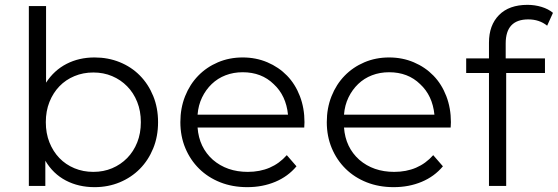

<svg xmlns="http://www.w3.org/2000/svg" viewBox="-20 -767 2301 792"><path d="M632 -263Q632 -204 612 -155Q592 -106 557 -70.5Q522 -35 474 -15Q426 5 370 5Q304 5 251.5 -22.5Q199 -50 167 -104V0H99V-742H170V-426Q203 -477 254.5 -503.5Q306 -530 370 -530Q426 -530 474 -510.5Q522 -491 557 -455.5Q592 -420 612 -371Q632 -322 632 -263ZM561 -263Q561 -309 546 -346.5Q531 -384 504.5 -411Q478 -438 442.5 -453Q407 -468 365 -468Q323 -468 287 -453Q251 -438 225 -411Q199 -384 184 -346.5Q169 -309 169 -263Q169 -217 184 -179.5Q199 -142 225 -115Q251 -88 287 -73Q323 -58 365 -58Q407 -58 442.5 -73Q478 -88 504.5 -115Q531 -142 546 -179.5Q561 -217 561 -263Z M1235 -241H795Q801 -159 858 -108Q916 -58 1002 -58Q1102 -58 1163 -127L1203 -81Q1168 -39 1115.5 -17Q1063 5 1000 5Q939 5 888.5 -15Q838 -35 801.5 -71Q765 -107 744.5 -156Q724 -205 724 -263Q724 -321 743.5 -370Q763 -419 797.5 -454.5Q832 -490 879 -510Q926 -530 981 -530Q1036 -530 1083 -510Q1130 -490 1164 -455Q1198 -420 1217 -370.5Q1236 -321 1236 -263ZM795 -294H1168Q1160 -373 1109 -420Q1059 -469 981 -469Q943 -469 910.5 -456.5Q878 -444 853.5 -420.5Q829 -397 813.5 -365Q798 -333 795 -294Z M1839 -241H1399Q1405 -159 1462 -108Q1520 -58 1606 -58Q1706 -58 1767 -127L1807 -81Q1772 -39 1719.5 -17Q1667 5 1604 5Q1543 5 1492.5 -15Q1442 -35 1405.5 -71Q1369 -107 1348.5 -156Q1328 -205 1328 -263Q1328 -321 1347.5 -370Q1367 -419 1401.5 -454.5Q1436 -490 1483 -510Q1530 -530 1585 -530Q1640 -530 1687 -510Q1734 -490 1768 -455Q1802 -420 1821 -370.5Q1840 -321 1840 -263ZM1399 -294H1772Q1764 -373 1713 -420Q1663 -469 1585 -469Q1547 -469 1514.5 -456.5Q1482 -444 1457.5 -420.5Q1433 -397 1417.5 -365Q1402 -333 1399 -294Z M2066 -588V-526H2228V-466H2068V0H1997V-466H1903V-526H1997V-591Q1997 -663 2038.5 -705Q2080 -747 2156 -747Q2186 -747 2214 -738.5Q2242 -730 2261 -714L2237 -661Q2205 -687 2159 -687Q2066 -687 2066 -588Z"/></svg>

Font: CMG Sans
Style: Regular
Weight: 400
Designer: Julieta Ulanovsky
Foundry: Julieta Ulanovsky
Version: Version 7.200